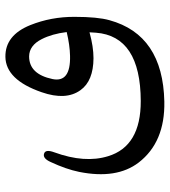

<svg xmlns="http://www.w3.org/2000/svg" viewBox="22 -438 643 728"><g transform="rotate(-90 344.0 -74.5)"><path d="M491.7 -376Q573.7 -377.4 612.3 -281.7Q644 -202.6 643.6 -113.8Q643.6 -26.4 630.9 18.6Q575.2 221.2 322.3 226.6Q168.5 229.5 91.3 129.4Q27.3 45.9 55.7 -96.2Q65.9 -146 93.3 -204.6Q106.9 -234.9 124.5 -229.5Q142.6 -224.6 129.9 -190.4Q87.9 -75.2 115.2 13.2Q152.8 137.7 324.7 137.2Q570.3 136.2 583.5 -32.7Q584.5 -44.9 585 -57.1Q530.3 -42 486.8 -42Q400.4 -42.5 365.7 -91.3Q325.7 -146.5 357.9 -238.8Q404.8 -374.5 491.7 -376ZM407.7 -197.3Q393.6 -128.4 495.6 -130.9Q536.6 -131.8 585.9 -143.6Q579.1 -199.2 559.1 -238.3Q535.2 -285.6 493.7 -286.1Q426.3 -286.1 407.7 -197.3Z"/></g></svg>

Font: Gandom WOL
Style: WOL
Weight: 400
Foundry: DejaVu fonts team - Redesigned by Saber Rastikerdar - Based on Samim Font
Version: Version 0.8